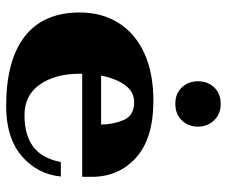

<svg xmlns="http://www.w3.org/2000/svg" viewBox="-78 -666 754 639"><g transform="rotate(90 299.5 -347.0)"><path d="M251 -628Q251 -661 271.5 -682.5Q292 -704 326 -704Q360 -704 381 -682Q402 -660 402 -628Q402 -596 381 -574.5Q360 -553 326 -553Q292 -553 271.5 -574.5Q251 -596 251 -628ZM226 -243V-234Q226 -154 261.5 -102.5Q297 -51 364 -51Q429 -51 468 -79.5Q507 -108 520 -172H568Q560 -93 499.5 -41.5Q439 10 334 10Q181 10 101.5 -52Q22 -114 22 -235Q22 -308 56.5 -363.5Q91 -419 157 -449.5Q223 -480 316 -480Q441 -480 505 -422.5Q569 -365 569 -275V-243ZM232 -306H395Q395 -346 380 -381Q365 -416 321 -416Q286 -416 264 -386Q242 -356 232 -306Z"/></g></svg>

Font: Taviraj Black
Style: Regular
Weight: 900
Designer: Katatrad Team
Foundry: CadsonDemak
Version: Version 1.001